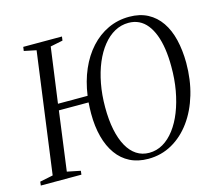

<svg xmlns="http://www.w3.org/2000/svg" viewBox="-111 -886 1157 1030"><g transform="rotate(-15 467.5 -370.5)"><path d="M591 11Q534 11 490.2 -11Q446.5 -33 416.8 -74.5Q387 -116 371.8 -173.8Q356.5 -231.5 356.5 -302.5Q356.5 -318 357.2 -333.8Q358 -349.5 359 -364.5H194L150 -36L224 -21L221.5 0H-4L-1.5 -21L71.5 -36L162 -707L94.5 -721L97.5 -743H312.5L309.5 -721L240.5 -707L198.5 -400H363Q374 -478.5 402 -543Q430 -607.5 472.5 -654.2Q515 -701 569.5 -726.5Q624 -752 687.5 -752Q746.5 -752 790 -729Q833.5 -706 862.5 -663.8Q891.5 -621.5 905.5 -563.2Q919.5 -505 920 -435Q920 -340 896 -259Q872 -178 828 -117.5Q784 -57 723.8 -23Q663.5 11 591 11ZM604 -19Q645.5 -19 681 -39.8Q716.5 -60.5 745.5 -98.8Q774.5 -137 795 -189Q815.5 -241 826.8 -303.8Q838 -366.5 837.5 -436.5Q837.5 -489.5 830.8 -534Q824 -578.5 810.8 -613.2Q797.5 -648 778.2 -672.2Q759 -696.5 733.2 -709Q707.5 -721.5 675.5 -721.5Q634.5 -721.5 598.5 -701.8Q562.5 -682 533 -645.2Q503.5 -608.5 482.2 -558Q461 -507.5 449.5 -446.2Q438 -385 438 -316Q438 -246 449.2 -191Q460.5 -136 482 -97.5Q503.5 -59 534.2 -39Q565 -19 604 -19Z"/></g></svg>

Font: Merriweather 120pt Light
Style: Italic
Weight: 300
Italic angle: -7.8°
Version: Version 2.101